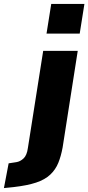

<svg xmlns="http://www.w3.org/2000/svg" viewBox="-121 -765 450 978"><path d="M116 -594 140 -745H309L285 -594ZM-101 193 -77 67 -38 61Q-18 58 -1 42Q16 26 21 -11L99 -506H275L198 -14Q190 30 176 64.5Q162 99 135 124.5Q108 150 63 165Q18 180 -52 188Z"/></svg>

Font: Nunito Sans 7pt Condensed Black
Style: Italic
Weight: 900
Width: 3
Italic angle: -9°
Designer: Vernon Adams
Foundry: Vernon Adams
Version: Version 3.101;gftools[0.9.27]